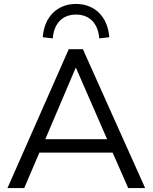

<svg xmlns="http://www.w3.org/2000/svg" viewBox="-20 -955 775 975"><path d="M18 0H103L180 -180H552L631 0H717L401 -705H329ZM364 -610H366L524 -248H210ZM197 -766 248 -760C254 -837 298 -881 366 -881C434 -881 478 -837 484 -760L535 -766C527 -871 460 -935 366 -935C272 -935 205 -871 197 -766Z"/></svg>

Font: Poppy and Pepper
Style: Regular
Weight: 400
Designer: Thy Ha
Foundry: Thy Ha
Version: Version 0.001;Glyphs 3.2 (3227)